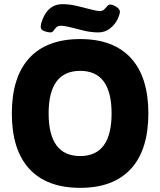

<svg xmlns="http://www.w3.org/2000/svg" viewBox="-20 -896 771 924"><path d="M366 8Q205 8 121 -83.5Q37 -175 37 -350Q37 -525 121 -616.5Q205 -708 366 -708Q526 -708 610 -616.5Q694 -525 694 -350Q694 -175 610 -83.5Q526 8 366 8ZM366 -145Q517 -145 517 -350Q517 -555 366 -555Q214 -555 214 -350Q214 -145 366 -145ZM223 -740Q211 -740 193.5 -746Q176 -752 176 -766Q176 -774 178.5 -784Q181 -794 184 -801Q213 -876 280 -876Q314 -876 350 -867.5Q386 -859 415.5 -851Q445 -843 461 -843Q474 -843 481.5 -850.5Q489 -858 495.5 -866Q502 -874 511 -874Q523 -874 540 -863Q557 -852 557 -840Q557 -829 548 -808Q535 -779 510 -759.5Q485 -740 454 -740Q420 -740 386 -748Q352 -756 322 -764Q292 -772 272 -772Q258 -772 250.5 -764Q243 -756 237.5 -748Q232 -740 223 -740Z"/></svg>

Font: Asap ExtraBold
Style: Regular
Weight: 800
Designer: Pablo Cosgaya
Foundry: Omnibus-Type
Version: Version 3.001; ttfautohint (v1.8.4.7-5d5b)